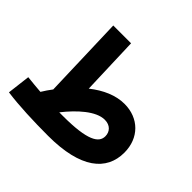

<svg xmlns="http://www.w3.org/2000/svg" viewBox="-176 -953 1174 1174"><g transform="rotate(45 410.5 -366.5)"><path d="M779 -244C779 -371 692 -456 569 -456C494 -456 419 -423 348 -367L335 -746H181L198 -210C182 -189 167 -167 153 -144C118 -147 80 -150 37 -155L19 -6C119 8 252 13 377 13C658 13 779 -90 779 -244ZM552 -302C600 -302 626 -271 626 -233C626 -176 566 -137 355 -137C344 -137 333 -137 323 -137C389 -221 477 -302 552 -302Z"/></g></svg>

Font: Noto Sans Arabic UI SemiCondensed Extra
Style: Regular
Weight: 800
Width: 4
Designer: Nadine Chahine - Monotype Design Team
Foundry: Monotype Imaging Inc.
Version: Version 1.900